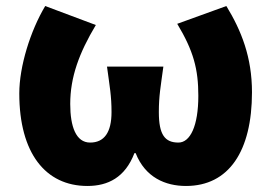

<svg xmlns="http://www.w3.org/2000/svg" viewBox="-20 -603 901 637"><path d="M270 14C338 14 395 -14 426 -95H430C462 -14 529 14 597 14C739 14 816 -101 816 -297C816 -413 781 -501 731 -583L568 -524C622 -434 638 -374 638 -285C638 -185 611 -130 572 -130C527 -130 507 -156 507 -231C507 -285 513 -315 522 -382H335C344 -315 350 -285 350 -231C350 -164 326 -130 279 -130C232 -130 213 -183 213 -258C213 -348 243 -428 298 -520L130 -583C81 -501 44 -383 44 -293C44 -95 131 14 270 14Z"/></svg>

Font: Noto Sans JP Black
Style: Regular
Weight: 900
Designer: Ryoko NISHIZUKA  (kana, bopomofo & ideographs); Paul D. Hunt (Latin, Greek & Cyrillic); Sandoll Communications , Soo-you
Foundry: Adobe
Version: Version 2.002;hotconv 1.0.116;makeotfexe 2.5.65601